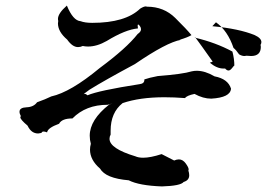

<svg xmlns="http://www.w3.org/2000/svg" viewBox="-20 -702 958 689"><path d="M561 -33Q479 -36 442 -55Q359 -62 339 -97Q303 -128 303 -165Q303 -175 306 -186Q302 -200 302 -215Q302 -272 372 -327L384 -331L366 -326Q288 -326 240 -277Q202 -277 192 -258Q151 -243 149 -227Q141 -230 137 -230Q130 -230 129 -225L117 -223Q92 -223 79 -251Q53 -273 53 -281Q53 -284 55 -285Q50 -294 50 -301Q50 -316 75.5 -317Q101 -318 113 -335Q144 -346 164 -356Q233 -371 338 -458Q434 -529 474 -580Q486 -588 486 -597Q486 -603 482 -608.5Q478 -614 476 -614Q474 -614 474 -610L475 -600Q430 -596 363 -555Q328 -535 296 -535Q286 -535 277 -537Q269 -533 260 -533Q240 -533 221 -560Q188 -588 188 -618L189 -627Q188 -630 188 -634Q188 -654 220 -682Q242 -628 269 -626Q285 -620 311 -620Q430 -620 483 -671Q496 -679 503 -679L508 -678Q568 -678 609 -637.5Q650 -597 667 -576Q654 -568 624 -559H629Q578 -550 464 -472Q354 -413 301 -380Q279 -364 279 -363L280 -364L284 -365Q289 -365 294 -360Q333 -377 481 -400Q498 -402 498 -415V-417Q515 -423 546 -429Q636 -436 668 -446Q677 -448 686 -448Q716 -448 750 -428Q798 -419 809 -384Q807 -352 738 -348Q709 -348 678 -365Q650 -359 644 -350Q605 -353 570 -353Q482 -353 420 -332Q377 -298 377 -233V-219Q373 -212 373 -204Q373 -169 466 -141Q477 -136 494 -136Q520 -136 560 -149L605 -126Q614 -130 622 -130Q636 -130 646.5 -115.5Q657 -101 657 -94L656 -90Q659 -81 659 -73Q659 -55 639 -49Q628 -35 561 -33ZM800 -449Q794 -449 788 -456H782Q758 -456 733 -477Q743 -480 743 -482Q743 -483 741 -484Q698 -545 680 -569L679 -567Q755 -549 814 -517Q821 -491 821 -465V-467Q820 -467 813 -458Q806 -449 800 -449ZM881 -501 865 -502 857 -501Q848 -501 838 -507Q827 -523 818 -530Q797 -592 755 -622L742 -608Q838 -599 894 -576Q918 -565 918 -551Q918 -546 915 -541L916 -534Q916 -501 881 -501Z"/></svg>

Font: Xiangcui Kesong Xiangcui Kesong
Style: Regular
Weight: 400
Version: Version 1.501;March 28, 2024;FontCreator 14.0.0.2814 64-bit